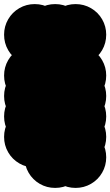

<svg xmlns="http://www.w3.org/2000/svg" viewBox="-70 -820 540 940"><path d="M150 -50Q150 -91 170 -125.5Q190 -160 224.5 -180Q259 -200 300 -200Q341 -200 375.5 -180Q410 -160 430 -125.5Q450 -91 450 -50Q450 -9 430 25.5Q410 60 375.5 80Q341 100 300 100Q259 100 224.5 80Q190 60 170 25.5Q150 -9 150 -50ZM50 -50Q50 -91 70 -125.5Q90 -160 124.5 -180Q159 -200 200 -200Q241 -200 275.5 -180Q310 -160 330 -125.5Q350 -91 350 -50Q350 -9 330 25.5Q310 60 275.5 80Q241 100 200 100Q159 100 124.5 80Q90 60 70 25.5Q50 -9 50 -50ZM-50 -450Q-50 -491 -30 -525.5Q-10 -560 24.5 -580Q59 -600 100 -600Q141 -600 175.5 -580Q210 -560 230 -525.5Q250 -491 250 -450Q250 -409 230 -374.5Q210 -340 175.5 -320Q141 -300 100 -300Q59 -300 24.5 -320Q-10 -340 -30 -374.5Q-50 -409 -50 -450ZM-50 -350Q-50 -391 -30 -425.5Q-10 -460 24.5 -480Q59 -500 100 -500Q141 -500 175.5 -480Q210 -460 230 -425.5Q250 -391 250 -350Q250 -309 230 -274.5Q210 -240 175.5 -220Q141 -200 100 -200Q59 -200 24.5 -220Q-10 -240 -30 -274.5Q-50 -309 -50 -350ZM150 -150Q150 -191 170 -225.5Q190 -260 224.5 -280Q259 -300 300 -300Q341 -300 375.5 -280Q410 -260 430 -225.5Q450 -191 450 -150Q450 -109 430 -74.5Q410 -40 375.5 -20Q341 0 300 0Q259 0 224.5 -20Q190 -40 170 -74.5Q150 -109 150 -150ZM150 -250Q150 -291 170 -325.5Q190 -360 224.5 -380Q259 -400 300 -400Q341 -400 375.5 -380Q410 -360 430 -325.5Q450 -291 450 -250Q450 -209 430 -174.5Q410 -140 375.5 -120Q341 -100 300 -100Q259 -100 224.5 -120Q190 -140 170 -174.5Q150 -209 150 -250ZM150 -450Q150 -491 170 -525.5Q190 -560 224.5 -580Q259 -600 300 -600Q341 -600 375.5 -580Q410 -560 430 -525.5Q450 -491 450 -450Q450 -409 430 -374.5Q410 -340 375.5 -320Q341 -300 300 -300Q259 -300 224.5 -320Q190 -340 170 -374.5Q150 -409 150 -450ZM150 -350Q150 -391 170 -425.5Q190 -460 224.5 -480Q259 -500 300 -500Q341 -500 375.5 -480Q410 -460 430 -425.5Q450 -391 450 -350Q450 -309 430 -274.5Q410 -240 375.5 -220Q341 -200 300 -200Q259 -200 224.5 -220Q190 -240 170 -274.5Q150 -309 150 -350ZM-50 -250Q-50 -291 -30 -325.5Q-10 -360 24.5 -380Q59 -400 100 -400Q141 -400 175.5 -380Q210 -360 230 -325.5Q250 -291 250 -250Q250 -209 230 -174.5Q210 -140 175.5 -120Q141 -100 100 -100Q59 -100 24.5 -120Q-10 -140 -30 -174.5Q-50 -209 -50 -250ZM-50 -150Q-50 -191 -30 -225.5Q-10 -260 24.5 -280Q59 -300 100 -300Q141 -300 175.5 -280Q210 -260 230 -225.5Q250 -191 250 -150Q250 -109 230 -74.5Q210 -40 175.5 -20Q141 0 100 0Q59 0 24.5 -20Q-10 -40 -30 -74.5Q-50 -109 -50 -150ZM50 -650Q50 -691 70 -725.5Q90 -760 124.5 -780Q159 -800 200 -800Q241 -800 275.5 -780Q310 -760 330 -725.5Q350 -691 350 -650Q350 -609 330 -574.5Q310 -540 275.5 -520Q241 -500 200 -500Q159 -500 124.5 -520Q90 -540 70 -574.5Q50 -609 50 -650ZM-50 -650Q-50 -691 -30 -725.5Q-10 -760 24.5 -780Q59 -800 100 -800Q141 -800 175.5 -780Q210 -760 230 -725.5Q250 -691 250 -650Q250 -609 230 -574.5Q210 -540 175.5 -520Q141 -500 100 -500Q59 -500 24.5 -520Q-10 -540 -30 -574.5Q-50 -609 -50 -650ZM150 -650Q150 -691 170 -725.5Q190 -760 224.5 -780Q259 -800 300 -800Q341 -800 375.5 -780Q410 -760 430 -725.5Q450 -691 450 -650Q450 -609 430 -574.5Q410 -540 375.5 -520Q341 -500 300 -500Q259 -500 224.5 -520Q190 -540 170 -574.5Q150 -609 150 -650Z"/></svg>

Font: TINY 5x3
Style: Regular
Weight: 400
Designer: Jack Halten Fahnestock
Foundry: Velvetyne Type Foundry
Version: Version 1.002